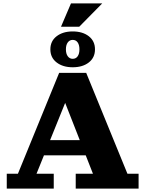

<svg xmlns="http://www.w3.org/2000/svg" viewBox="-20 -1116 860 1136"><path d="M20 0V-88H86L330 -685H490L734 -88H800V0H428V-88H530L337 -580H395L196 -88H298V0ZM207 -197V-287H524V-197ZM410 -718Q352 -718 315 -746.5Q278 -775 278 -824Q278 -873 315 -901.5Q352 -930 410 -930Q469 -930 505.5 -901.5Q542 -873 542 -824Q542 -775 505.5 -746.5Q469 -718 410 -718ZM410 -768Q429 -768 439.5 -783Q450 -798 450 -824Q450 -850 439.5 -865Q429 -880 410 -880Q392 -880 381 -865Q370 -850 370 -824Q370 -798 381 -783Q392 -768 410 -768ZM341 -958 400 -1096H585L449 -958Z"/></svg>

Font: Montagu Slab 144pt
Style: Bold
Weight: 700
Designer: Florian Karsten
Foundry: Florian Karsten
Version: Version 1.000